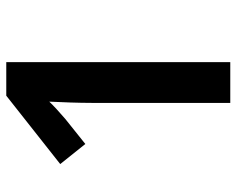

<svg xmlns="http://www.w3.org/2000/svg" viewBox="-91 -663 754 612"><g transform="rotate(-90 286.0 -357.0)"><path d="M394 0V-714H287L69 -542L133 -462L213 -526C234 -544 257 -565 268 -577C266 -536 264 -483 264 -442V0Z"/></g></svg>

Font: Noto Sans Thaana SemiBold
Style: Regular
Weight: 600
Designer: David Williams
Foundry: Google Inc.
Version: Version 3.001